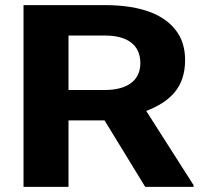

<svg xmlns="http://www.w3.org/2000/svg" viewBox="-20 -731 822 751"><path d="M704 -496C704 -531 697 -562 683 -589C638 -672 535 -711 390 -711H72V0H248V-260H389L548 0H737V-7L552 -297C642 -332 704 -386 704 -496ZM529 -484C529 -414 475 -379 390 -379H248V-592H390C479 -592 529 -555 529 -484Z"/></svg>

Font: Asimov
Style: XWid
Weight: 500
Designer: Google
Version: Version 2.000980; 2014